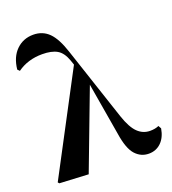

<svg xmlns="http://www.w3.org/2000/svg" viewBox="-150 -940 961 1070"><g transform="rotate(-20 330.5 -405.0)"><path d="M651.4 -110.4 661.1 -92.8Q652.3 -41 622.6 -12.2Q592.8 16.6 549.8 16.6Q502.9 16.6 470.2 -19.5Q437.5 -55.7 423.8 -146.5L371.1 -457L194.3 9.8L23.4 1L16.6 -6.8L326.2 -592.8L316.4 -621.1Q298.8 -670.9 266.6 -689.5Q234.4 -708 178.7 -708Q93.8 -708 31.2 -663.1L19.5 -674.8Q27.3 -747.1 68.4 -787.1Q109.4 -827.1 168.9 -827.1Q224.6 -827.1 261.7 -790Q298.8 -752.9 326.2 -668L470.7 -233.4Q495.1 -161.1 526.4 -130.9Q557.6 -100.6 599.6 -100.6Q629.9 -100.6 651.4 -110.4Z"/></g></svg>

Font: Bpmf Zihi Serif Heavy
Style: Heavy
Weight: 900
Foundry: But Ko
Version: Version 1.320